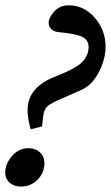

<svg xmlns="http://www.w3.org/2000/svg" viewBox="-26 -685 419 725"><path d="M89.8 -196.8Q78.1 -239.3 78.1 -269Q78.1 -348.1 165.5 -388.7L226.1 -414.1Q275.4 -437 292 -459.5Q308.6 -481.9 308.6 -505.9Q308.6 -534.2 284.7 -545.9Q260.7 -557.6 196.8 -563.5Q179.7 -564.5 168.7 -574.2Q157.7 -584 157.7 -599.1Q157.7 -618.7 179 -641.8Q200.2 -665 233.9 -665Q290.5 -665 331.5 -618.4Q372.6 -571.8 372.6 -508.3Q372.6 -462.4 347.7 -413.3Q322.8 -364.3 281.7 -345.7L187.5 -304.2Q156.2 -289.6 147.2 -277.1Q138.2 -264.6 135.7 -232.4Q134.8 -227.1 134 -219.2Q133.3 -211.4 132.8 -207.5ZM53.2 19.5Q27.3 19.5 10.5 4.9Q-6.3 -9.8 -6.3 -33.2Q-6.3 -65.4 19 -95.5Q44.4 -125.5 82.5 -125.5Q107.9 -125.5 124.8 -109.6Q141.6 -93.8 141.6 -68.8Q141.6 -32.2 115.7 -6.3Q89.8 19.5 53.2 19.5Z"/></svg>

Font: Elstob 6pt SemiBold
Style: Italic
Weight: 600
Italic angle: -20°
Designer: Peter S. Baker
Version: Version 1.015